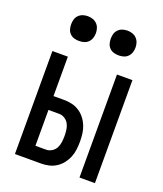

<svg xmlns="http://www.w3.org/2000/svg" viewBox="-136 -822 772 911"><g transform="rotate(20 250.0 -366.5)"><path d="M374 0V-520H452V0ZM48 0V-520H126V-321H180Q200 -321 219.5 -316.5Q239 -312 256 -301Q273 -290 285.5 -274Q298 -258 305.5 -239.5Q313 -221 315.5 -201Q318 -181 318 -161Q318 -140 315.5 -120Q313 -100 305.5 -81.5Q298 -63 285.5 -47Q273 -31 256 -20Q239 -9 219.5 -4.5Q200 0 180 0ZM126 -70H180Q195 -70 208.5 -78.5Q222 -87 229 -100.5Q236 -114 238 -129.5Q240 -145 240 -161Q240 -176 238 -191.5Q236 -207 229 -220.5Q222 -234 208.5 -242.5Q195 -251 180 -251H126ZM350 -608Q337 -608 325 -611.5Q313 -615 304 -624Q295 -633 291.5 -645Q288 -657 288 -670Q288 -683 291.5 -695Q295 -707 304 -716Q313 -725 325 -729Q337 -733 350 -733Q363 -733 375 -729Q387 -725 396 -716Q405 -707 409 -695Q413 -683 413 -670Q413 -657 409 -645Q405 -633 396 -624Q387 -615 375 -611.5Q363 -608 350 -608ZM150 -608Q137 -608 125 -611.5Q113 -615 104 -624Q95 -633 91.5 -645Q88 -657 88 -670Q88 -683 91.5 -695Q95 -707 104 -716Q113 -725 125 -729Q137 -733 150 -733Q163 -733 175 -729Q187 -725 196 -716Q205 -707 209 -695Q213 -683 213 -670Q213 -657 209 -645Q205 -633 196 -624Q187 -615 175 -611.5Q163 -608 150 -608Z"/></g></svg>

Font: Iosevka MaddieWtf
Style: Regular
Weight: 400
Monospace: yes
Designer: Belleve Invis
Foundry: Belleve Invis
Version: Version 31.3.0; ttfautohint (v1.8.3)